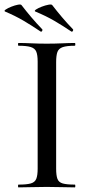

<svg xmlns="http://www.w3.org/2000/svg" viewBox="-35 -811 390 831"><path d="M273 -675Q236 -700 200 -721Q164 -742 118 -761Q112 -764 121 -770Q130 -776 145.5 -782Q161 -788 174.5 -790.5Q188 -793 191 -789Q211 -763 233 -737Q255 -711 281 -684Q283 -681 280 -676.5Q277 -672 273 -675ZM140 -675Q103 -700 67.5 -721Q32 -742 -13 -761Q-19 -764 -10 -770Q-1 -776 14 -782Q29 -788 42 -790.5Q55 -793 58 -789Q78 -763 100 -737Q122 -711 148 -684Q150 -681 147 -676.5Q144 -672 140 -675ZM208 -81Q208 -52 213.5 -37Q219 -22 236.5 -17Q254 -12 289 -12Q291 -12 291 -6Q291 0 289 0Q264 0 233.5 -1Q203 -2 167 -2Q132 -2 101 -1Q70 0 45 0Q43 0 43 -6Q43 -12 45 -12Q80 -12 98 -17Q116 -22 122 -37Q128 -52 128 -81V-544Q128 -573 122 -587.5Q116 -602 98 -607.5Q80 -613 45 -613Q43 -613 43 -619Q43 -625 45 -625Q70 -625 101 -623.5Q132 -622 167 -622Q203 -622 234 -623.5Q265 -625 289 -625Q291 -625 291 -619Q291 -613 289 -613Q254 -613 236.5 -607Q219 -601 213.5 -586Q208 -571 208 -542Z"/></svg>

Font: Cormorant Light Medium
Style: Regular
Weight: 500
Version: Version 4.000